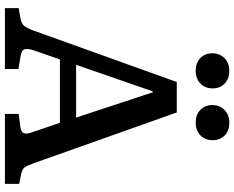

<svg xmlns="http://www.w3.org/2000/svg" viewBox="-106 -848 954 782"><g transform="rotate(90 371.0 -457.0)"><path d="M13 0V-56L58 -64Q76 -68 85 -78Q94 -88 105 -118L314 -700H438L645 -117Q655 -90 662 -80Q669 -70 690 -66L729 -58V0H444V-56L498 -63Q518 -66 522.5 -77.5Q527 -89 518 -113L480 -224H222L185 -117Q178 -97 180 -82.5Q182 -68 208 -64L261 -55V0ZM244 -290H459L356 -602H352ZM479 -777Q448 -777 428 -795.5Q408 -814 408 -845Q408 -875 428 -894.5Q448 -914 479 -914Q513 -914 532 -895Q551 -876 551 -846Q551 -815 531 -796Q511 -777 479 -777ZM268 -777Q237 -777 217 -795.5Q197 -814 197 -845Q197 -875 217 -894.5Q237 -914 268 -914Q301 -914 320.5 -895Q340 -876 340 -846Q340 -815 320 -796Q300 -777 268 -777Z"/></g></svg>

Font: Literata Medium
Style: Regular
Weight: 500
Designer: Latin by Veronika Burian and Jose Scaglione. Greek by Irene Vlachou. Cyrillic by Vera Evstafieva.
Foundry: TypeTogether
Version: Version 3.103; ttfautohint (v1.8.4.7-5d5b);gftools[0.9.29]